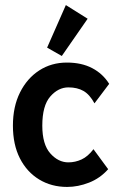

<svg xmlns="http://www.w3.org/2000/svg" viewBox="-20 -726 478 758"><path d="M245 12Q183 12 134.5 -17.5Q86 -47 58.5 -101Q31 -155 31 -230Q31 -305 59 -361Q87 -417 135 -448Q183 -479 244 -479Q302 -479 344 -457Q386 -435 411 -395L353 -318Q334 -353 309.5 -367Q285 -381 250 -381Q210 -381 178.5 -345Q147 -309 147 -230Q147 -156 178.5 -120.5Q210 -85 250 -85Q277 -85 302 -96.5Q327 -108 349 -137L407 -58Q375 -22 331.5 -5Q288 12 245 12ZM224 -505 166 -538 240 -706 326 -652Z"/></svg>

Font: Inconsolata SemiCondensed ExtraBold
Style: Regular
Weight: 800
Width: 4
Monospace: yes
Designer: Raph Levien, Cyreal, Brenton Simpson
Foundry: Raph Levien, Cyreal, Google
Version: Version 3.100; ttfautohint (v1.8.4.7-5d5b)